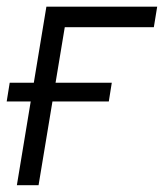

<svg xmlns="http://www.w3.org/2000/svg" viewBox="-25 -542 480 562"><path d="M435.1 -522.5 425.3 -462.4H164.6L87.9 0H24.4L110.8 -522.5ZM-5.4 -245.1 3.4 -299.8H302.2L293.5 -245.1Z"/></svg>

Font: Inter 28pt Light
Style: Italic
Weight: 300
Italic angle: -9.3988°
Designer: Rasmus Andersson
Foundry: rsms
Version: Version 4.001;git-66647c0bb